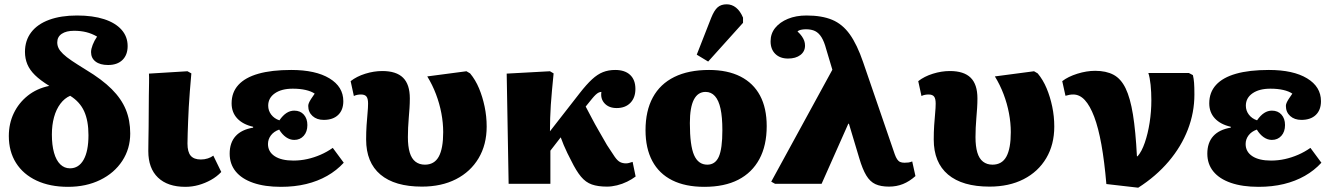

<svg xmlns="http://www.w3.org/2000/svg" viewBox="-20 -854 6182 892"><path d="M296 14Q212 14 150 -15Q88 -44 54.5 -97Q21 -150 21 -222Q21 -280 44 -328Q67 -376 109 -409.5Q151 -443 209 -455Q167 -481 142.5 -505Q118 -529 107 -555.5Q96 -582 96 -613Q96 -666 125 -704Q154 -742 208.5 -762Q263 -782 338 -782Q411 -782 463.5 -765Q516 -748 544.5 -716Q573 -684 573 -640Q573 -599 549 -575.5Q525 -552 482 -552Q445 -552 424 -568Q403 -584 403 -612Q403 -626 410.5 -645.5Q418 -665 431 -684Q407 -698 381 -704.5Q355 -711 324 -711Q288 -711 267 -697Q246 -683 246 -657Q246 -643 252 -630.5Q258 -618 273 -603.5Q288 -589 314 -571.5Q340 -554 379 -530Q454 -485 499 -440Q544 -395 564.5 -345Q585 -295 585 -234Q585 -163 548 -106.5Q511 -50 445.5 -18Q380 14 296 14ZM305 -72Q346 -72 368.5 -112Q391 -152 391 -226Q391 -293 371 -337Q351 -381 306 -409Q280 -398 260.5 -372Q241 -346 231 -309.5Q221 -273 221 -229Q221 -180 231 -144.5Q241 -109 260 -90.5Q279 -72 305 -72Z M841 14Q759 14 714 -29Q669 -72 669 -152Q669 -170 669.5 -199Q670 -228 670.5 -264Q671 -300 671 -337.5Q671 -375 671.5 -409.5Q672 -444 672.5 -471Q673 -498 672 -512L851 -523L869 -513Q865 -469 862 -430Q859 -391 857 -356.5Q855 -322 854 -291.5Q853 -261 852 -235Q851 -209 851 -187Q851 -148 866 -130.5Q881 -113 913 -113Q930 -113 945.5 -118Q961 -123 971 -131L1008 -55Q987 -33 960 -18Q933 -3 903 5.5Q873 14 841 14Z M1285 14Q1210 14 1156.5 -4.5Q1103 -23 1075 -57.5Q1047 -92 1047 -140Q1047 -191 1074.5 -221.5Q1102 -252 1156 -261V-265Q1108 -276 1082 -304Q1056 -332 1056 -374Q1056 -425 1087.5 -459.5Q1119 -494 1180.5 -511.5Q1242 -529 1333 -529Q1446 -529 1510.5 -490Q1575 -451 1575 -384Q1575 -343 1551 -320Q1527 -297 1484 -297Q1452 -297 1432 -315Q1412 -333 1412 -362Q1412 -368 1415 -375.5Q1418 -383 1425 -394Q1432 -405 1442 -419Q1426 -430 1400 -436Q1374 -442 1340 -442Q1288 -442 1257 -420.5Q1226 -399 1226 -363Q1226 -340 1240 -321.5Q1254 -303 1278 -295Q1294 -318 1311 -329Q1328 -340 1347 -340Q1375 -340 1391.5 -321.5Q1408 -303 1408 -273Q1408 -242 1391 -223Q1374 -204 1347 -204Q1327 -204 1309 -216.5Q1291 -229 1277 -252Q1252 -243 1238.5 -225Q1225 -207 1225 -185Q1225 -149 1256 -128.5Q1287 -108 1343 -108Q1376 -108 1407.5 -115Q1439 -122 1469 -135Q1499 -148 1526 -167L1577 -98Q1544 -62 1500 -37Q1456 -12 1402.5 1Q1349 14 1285 14Z M1940 13Q1814 13 1747.5 -43Q1681 -99 1681 -206Q1681 -241 1683 -271.5Q1685 -302 1687.5 -328Q1690 -354 1690 -373Q1690 -396 1682.5 -405.5Q1675 -415 1657 -415Q1649 -415 1640.5 -413.5Q1632 -412 1624 -408L1609 -477Q1637 -499 1677 -511.5Q1717 -524 1756 -524Q1821 -524 1852.5 -493Q1884 -462 1884 -397Q1884 -375 1882.5 -352Q1881 -329 1879 -306Q1877 -283 1876 -260.5Q1875 -238 1875 -217Q1875 -174 1883.5 -145.5Q1892 -117 1910 -103Q1928 -89 1954 -89Q1998 -89 2018.5 -126.5Q2039 -164 2039 -240Q2039 -283 2030.5 -328Q2022 -373 2005.5 -416.5Q1989 -460 1965 -499L2147 -523L2164 -513Q2189 -483 2205.5 -443.5Q2222 -404 2231.5 -358.5Q2241 -313 2241 -266Q2241 -182 2203.5 -119Q2166 -56 2098.5 -21.5Q2031 13 1940 13Z M2800 13Q2758 13 2729.5 3Q2701 -7 2679 -33.5Q2657 -60 2634 -107Q2625 -124 2616 -142.5Q2607 -161 2599 -180Q2591 -199 2585 -216L2537 -154V0H2343L2334 -512L2535 -523L2552 -513Q2548 -471 2544.5 -435Q2541 -399 2539 -367Q2537 -335 2536 -305Q2535 -275 2535 -244L2673 -421Q2705 -462 2730.5 -485.5Q2756 -509 2781.5 -519Q2807 -529 2838 -529Q2883 -529 2907.5 -506Q2932 -483 2932 -441Q2932 -400 2908.5 -376Q2885 -352 2845 -352Q2809 -352 2789 -373.5Q2769 -395 2774 -427Q2768 -427 2761.5 -424Q2755 -421 2747.5 -414Q2740 -407 2731 -396L2701 -359Q2715 -333 2729.5 -305Q2744 -277 2761.5 -247Q2779 -217 2800 -180Q2823 -144 2836 -125.5Q2849 -107 2861 -101Q2873 -95 2888 -95Q2896 -95 2902.5 -97Q2909 -99 2919 -102L2933 -34Q2916 -21 2893.5 -10Q2871 1 2846.5 7Q2822 13 2800 13Z M3252 14Q3164 14 3103 -16.5Q3042 -47 3010.5 -106Q2979 -165 2979 -249Q2979 -339 3013 -401.5Q3047 -464 3113 -496.5Q3179 -529 3274 -529Q3360 -529 3420 -498.5Q3480 -468 3511 -410Q3542 -352 3542 -268Q3542 -178 3508 -115Q3474 -52 3410 -19Q3346 14 3252 14ZM3266 -89Q3303 -89 3319.5 -126Q3336 -163 3336 -249Q3336 -310 3327.5 -349Q3319 -388 3301.5 -407.5Q3284 -427 3258 -427Q3222 -427 3203.5 -391Q3185 -355 3185 -282Q3185 -178 3204.5 -133.5Q3224 -89 3266 -89ZM3270 -568 3217 -600 3284 -771Q3298 -806 3314 -820Q3330 -834 3356 -834Q3380 -834 3399.5 -818.5Q3419 -803 3432 -772V-748Z M4218 -104 4233 -36Q4205 -11 4175 1Q4145 13 4110 13Q4072 13 4047 1.5Q4022 -10 4004.5 -39Q3987 -68 3972 -119L3924 -279H3921L3797 0H3581L3563 -10L3847 -530L3818 -627Q3809 -661 3796.5 -681Q3784 -701 3767 -709.5Q3750 -718 3724 -718Q3711 -718 3700.5 -715.5Q3690 -713 3685 -708Q3698 -696 3705.5 -685Q3713 -674 3716.5 -664Q3720 -654 3720 -642Q3720 -615 3698.5 -598.5Q3677 -582 3641 -582Q3604 -582 3582 -603.5Q3560 -625 3560 -662Q3560 -698 3581.5 -724.5Q3603 -751 3640.5 -766.5Q3678 -782 3727 -782Q3798 -782 3846 -762Q3894 -742 3928 -694.5Q3962 -647 3990 -565L4137 -137Q4142 -123 4148 -114Q4154 -105 4162 -101.5Q4170 -98 4182 -98Q4192 -98 4200 -99Q4208 -100 4218 -104Z M4577 13Q4451 13 4384.5 -43Q4318 -99 4318 -206Q4318 -241 4320 -271.5Q4322 -302 4324.5 -328Q4327 -354 4327 -373Q4327 -396 4319.5 -405.5Q4312 -415 4294 -415Q4286 -415 4277.5 -413.5Q4269 -412 4261 -408L4246 -477Q4274 -499 4314 -511.5Q4354 -524 4393 -524Q4458 -524 4489.5 -493Q4521 -462 4521 -397Q4521 -375 4519.5 -352Q4518 -329 4516 -306Q4514 -283 4513 -260.5Q4512 -238 4512 -217Q4512 -174 4520.5 -145.5Q4529 -117 4547 -103Q4565 -89 4591 -89Q4635 -89 4655.5 -126.5Q4676 -164 4676 -240Q4676 -283 4667.5 -328Q4659 -373 4642.5 -416.5Q4626 -460 4602 -499L4784 -523L4801 -513Q4826 -483 4842.5 -443.5Q4859 -404 4868.5 -358.5Q4878 -313 4878 -266Q4878 -182 4840.5 -119Q4803 -56 4735.5 -21.5Q4668 13 4577 13Z M5268 18 5120 1Q5111 -104 5097 -182Q5083 -260 5063.5 -311.5Q5044 -363 5020 -389Q4996 -415 4966 -415Q4949 -415 4930 -409L4915 -477Q4942 -498 4985 -511.5Q5028 -525 5068 -525Q5119 -525 5153.5 -506.5Q5188 -488 5209.5 -443.5Q5231 -399 5243.5 -322Q5256 -245 5262 -128H5265Q5284 -149 5298.5 -191Q5313 -233 5321 -284.5Q5329 -336 5329 -388Q5329 -426 5325.5 -460Q5322 -494 5315 -515H5503L5522 -505Q5526 -489 5527.5 -469Q5529 -449 5529 -415Q5529 -331 5498.5 -252Q5468 -173 5409.5 -104Q5351 -35 5268 18Z M5827 14Q5752 14 5698.5 -4.5Q5645 -23 5617 -57.5Q5589 -92 5589 -140Q5589 -191 5616.5 -221.5Q5644 -252 5698 -261V-265Q5650 -276 5624 -304Q5598 -332 5598 -374Q5598 -425 5629.5 -459.5Q5661 -494 5722.5 -511.5Q5784 -529 5875 -529Q5988 -529 6052.5 -490Q6117 -451 6117 -384Q6117 -343 6093 -320Q6069 -297 6026 -297Q5994 -297 5974 -315Q5954 -333 5954 -362Q5954 -368 5957 -375.5Q5960 -383 5967 -394Q5974 -405 5984 -419Q5968 -430 5942 -436Q5916 -442 5882 -442Q5830 -442 5799 -420.5Q5768 -399 5768 -363Q5768 -340 5782 -321.5Q5796 -303 5820 -295Q5836 -318 5853 -329Q5870 -340 5889 -340Q5917 -340 5933.5 -321.5Q5950 -303 5950 -273Q5950 -242 5933 -223Q5916 -204 5889 -204Q5869 -204 5851 -216.5Q5833 -229 5819 -252Q5794 -243 5780.5 -225Q5767 -207 5767 -185Q5767 -149 5798 -128.5Q5829 -108 5885 -108Q5918 -108 5949.5 -115Q5981 -122 6011 -135Q6041 -148 6068 -167L6119 -98Q6086 -62 6042 -37Q5998 -12 5944.5 1Q5891 14 5827 14Z"/></svg>

Font: Literata ExtraBold
Style: Regular
Weight: 800
Designer: Latin by Veronika Burian and Jose Scaglione. Greek by Irene Vlachou. Cyrillic by Vera Evstafieva.
Foundry: TypeTogether
Version: Version 3.103;gftools[0.9.29]